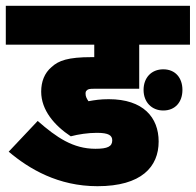

<svg xmlns="http://www.w3.org/2000/svg" viewBox="-20 -642 675 662"><path d="M314 -184C355 -184 367 -175 367 -158C367 -137 351 -129 309 -129C232 -129 175 -168 110 -225L10 -119C81 -59 181 0 316 0C468 0 527 -67 527 -154C527 -237 474 -300 355 -300C326 -300 307 -297 285 -293C279 -302 275 -309 275 -319C275 -324 276 -328 279 -330C283 -335 289 -336 305 -336H460V-488H635V-622H0V-488H305V-445H296C214 -445 182 -433 158 -411C133 -390 122 -360 122 -326C122 -262 168 -209 224 -172C250 -179 284 -184 314 -184ZM475 -332C475 -290 503 -261 543 -261C584 -261 609 -290 609 -332C609 -373 585 -403 543 -403C501 -403 475 -373 475 -332Z"/></svg>

Font: Noto Sans Condensed Black
Style: Italic
Weight: 900
Width: 3
Italic angle: -12°
Designer: Monotype Design Team
Foundry: Monotype Imaging Inc.
Version: Version 2.013